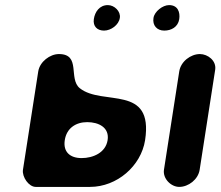

<svg xmlns="http://www.w3.org/2000/svg" viewBox="-20 -733 867 753"><path d="M211 -521C176 -521 136 -491 130 -453L70 -67C66 -39 93 0 120 0H333C439 0 533 -82 549 -183C583 -404 382 -316 293 -387C247 -424 299 -521 211 -521ZM764 -521C728 -521 689 -492 683 -453L623 -67C618 -32 651 0 683 0C719 0 757 -29 763 -67L824 -460C829 -495 795 -521 764 -521ZM234 -183C241 -230 277 -254 322 -254C367 -254 410 -233 402 -183C394 -134 345 -113 300 -113C255 -113 227 -137 234 -183ZM348 -658C344 -630 361 -613 388 -613C415 -613 446 -635 450 -663C454 -688 429 -713 403 -713C370 -713 352 -686 348 -658ZM582 -663C577 -633 596 -613 624 -613C652 -613 678 -627 683 -658C687 -686 677 -713 643 -713C618 -713 586 -688 582 -663Z"/></svg>

Font: Asimov Print
Style: Regular
Weight: 500
Designer: Google
Version: Version 2.000980: 2014